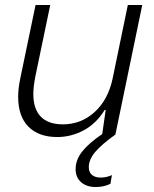

<svg xmlns="http://www.w3.org/2000/svg" viewBox="-20 -541 619 772"><path d="M53 -152Q53 -186 62 -228L123 -521H182L122 -233Q114 -191 114 -163Q114 -103 144 -72Q174 -41 233 -41Q306 -41 360.5 -90.5Q415 -140 433 -226L494 -521H552L444 0Q388 40 362.5 70.5Q337 101 337 131Q337 151 349.5 162Q362 173 385 173Q408 173 430 163L424 198Q398 211 365 211Q328 211 306 191.5Q284 172 284 139Q284 101 311.5 67Q339 33 391 -2L405 -99H401Q367 -44 316.5 -17Q266 10 210 10Q136 10 94.5 -31.5Q53 -73 53 -152Z"/></svg>

Font: Mona Sans Light
Style: Italic
Weight: 300
Italic angle: -11.7°
Designer: Deni Anggara
Foundry: GitHub
Version: Version 2.000